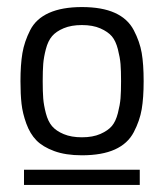

<svg xmlns="http://www.w3.org/2000/svg" viewBox="-20 -780 465 544"><path d="M212 -391Q182 -391 160.5 -400Q139 -409 127.5 -422.5Q116 -436 110 -459Q104 -482 102.5 -501Q101 -520 101 -550Q101 -580 102.5 -599Q104 -618 110 -641Q116 -664 127.5 -677.5Q139 -691 160.5 -700Q182 -709 212 -709Q243 -709 264.5 -699.5Q286 -690 297 -677Q308 -664 314 -640.5Q320 -617 321.5 -598.5Q323 -580 323 -550Q323 -520 321.5 -501.5Q320 -483 314 -459.5Q308 -436 297 -423Q286 -410 264.5 -400.5Q243 -391 212 -391ZM212 -340Q269 -340 305.5 -356.5Q342 -373 359 -405.5Q376 -438 381.5 -470.5Q387 -503 387 -550Q387 -598 381.5 -630Q376 -662 359 -694.5Q342 -727 305.5 -743.5Q269 -760 212 -760Q156 -760 119 -743.5Q82 -727 65.5 -694.5Q49 -662 43.5 -629.5Q38 -597 38 -550Q38 -513 41 -486Q44 -459 54.5 -430Q65 -401 83 -382.5Q101 -364 133.5 -352Q166 -340 212 -340ZM48 -256H376V-299H48Z"/></svg>

Font: Glegoo
Style: Regular
Weight: 400
Version: Version 2.0.1; ttfautohint (v0.9) -r 48 -G 60